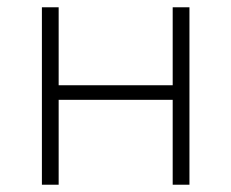

<svg xmlns="http://www.w3.org/2000/svg" viewBox="-20 -507 635 527"><path d="M95 0V-487H141V-273H454V-487H500V0H454V-233H141V0Z"/></svg>

Font: Nunito Sans 10pt ExtraLight
Style: Regular
Weight: 250
Designer: Vernon Adams
Foundry: Vernon Adams
Version: Version 3.101;gftools[0.9.27]